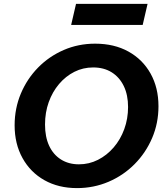

<svg xmlns="http://www.w3.org/2000/svg" viewBox="-20 -955 838 985"><path d="M375 10Q280 10 208 -30.5Q136 -71 95.5 -144Q55 -217 55 -312Q55 -399 87 -475Q119 -551 175.5 -608.5Q232 -666 307 -698.5Q382 -731 468 -731Q566 -731 639 -690.5Q712 -650 752.5 -577.5Q793 -505 793 -410Q793 -323 760.5 -247Q728 -171 670.5 -113Q613 -55 537 -22.5Q461 10 375 10ZM385 -112Q437 -112 482.5 -135Q528 -158 563 -198.5Q598 -239 617.5 -292.5Q637 -346 637 -406Q637 -468 615 -513.5Q593 -559 553 -584Q513 -609 458 -609Q406 -609 361.5 -586.5Q317 -564 283 -524Q249 -484 230 -431Q211 -378 211 -316Q211 -253 232 -207.5Q253 -162 292.5 -137Q332 -112 385 -112ZM345 -827 370 -935H737L712 -827Z"/></svg>

Font: Instrument Sans
Style: Bold Italic
Weight: 700
Italic angle: -13°
Designer: Rodrigo Fuenzalida
Foundry: fragTYPE
Version: Version 1.000;gftools[0.9.28]